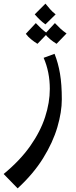

<svg xmlns="http://www.w3.org/2000/svg" viewBox="-100 -696 420 1056"><path d="M-3 340 -80 261Q10 187 66 107.5Q122 28 148 -52Q174 -132 174 -207Q174 -253 165.5 -296Q157 -339 140 -378L200 -400Q220 -350 230 -291Q240 -232 240 -150Q240 -80 215.5 3.5Q191 87 137.5 173.5Q84 260 -3 340ZM150 -562Q133 -574 119 -587.5Q105 -601 91 -617L150 -676Q164 -659 176 -645Q188 -631 206 -617ZM106 -455Q88 -466 71 -480Q54 -494 42 -510L97 -569Q112 -553 127 -539Q142 -525 161 -512ZM211 -455Q193 -466 176 -480Q159 -494 147 -510L202 -569Q217 -553 232 -539Q247 -525 266 -512Z"/></svg>

Font: Marhey Light Light
Style: Regular
Weight: 300
Version: Version 1.000